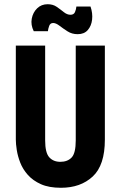

<svg xmlns="http://www.w3.org/2000/svg" viewBox="-20 -876 572 910"><path d="M269 14Q212 14 174 -3Q136 -20 112 -47Q88 -74 76 -105Q64 -136 59.5 -165Q55 -194 55 -214V-660H194V-211Q194 -152 213.5 -130.5Q233 -109 266 -109Q300 -109 319.5 -129.5Q339 -150 339 -211V-660H477V-214Q477 -93 419.5 -39.5Q362 14 269 14ZM348 -714Q321 -714 300 -727.5Q279 -741 262 -754Q245 -767 232 -767Q218 -767 213 -753Q208 -739 207 -728H140Q125 -758 130.5 -787.5Q136 -817 156 -836.5Q176 -856 206 -856Q231 -856 249 -843.5Q267 -831 282.5 -818.5Q298 -806 314 -806Q330 -806 335.5 -819Q341 -832 342 -845H409Q420 -813 416.5 -783Q413 -753 396 -733.5Q379 -714 348 -714Z"/></svg>

Font: Bricolage Grotesque 10pt Condensed Bricolage Grotesque 10pt Condensed Regular
Style: Bold
Weight: 700
Width: 3
Designer: Mathieu Triay
Foundry: Atelier Triay
Version: Version 1.000; ttfautohint (v1.8.4.7-5d5b);gftools[0.9.32]